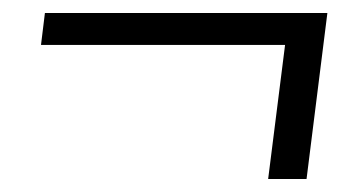

<svg xmlns="http://www.w3.org/2000/svg" viewBox="-20 -325 540 295"><path d="M451 -50H392L418 -256H43L49 -305H483Z"/></svg>

Font: DG Didot
Style: Bold Italic
Weight: 700
Designer: David Gatwood, Takis Katsoulidis, and George D. Matthiopoulos
Foundry: David Gatwood
Version: Version 1.0